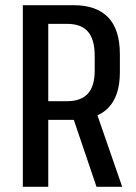

<svg xmlns="http://www.w3.org/2000/svg" viewBox="-20 -720 525 740"><path d="M68 -700H263Q352 -700 397 -653Q442 -606 442 -511V-441Q442 -350 397 -304Q352 -258 263 -258H161V-330H239Q292 -330 318.5 -359Q345 -388 345 -448V-505Q345 -568 319 -598Q293 -628 239 -628H144L166 -655V0H68ZM257 -280H354L451 0H352Z"/></svg>

Font: Pathway Extreme Condensed Medium
Style: Regular
Weight: 500
Width: 3
Version: Version 1.001;gftools[0.9.26]